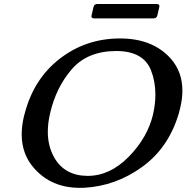

<svg xmlns="http://www.w3.org/2000/svg" viewBox="-20 -907 927 955"><path d="M465.3 -887.2H758.3Q775.4 -887.2 772.5 -872.6L762.7 -830.6Q759.3 -815.4 742.2 -815.4H449.2Q432.1 -815.4 435.5 -830.6L445.3 -872.6Q448.2 -887.2 465.3 -887.2ZM571.8 -715.8H576.7Q739.7 -715.8 829.1 -615.7Q887.2 -550.3 887.2 -456.1Q887.2 -416 876.5 -371.1Q873.5 -357.4 869.6 -343.8Q819.3 -172.4 687.5 -77.1Q556.2 18.1 399.9 26.9Q388.7 27.3 377 27.3Q235.8 27.3 149.9 -69.8Q87.9 -139.6 87.9 -238.8Q87.9 -280.3 98.6 -326.7Q100.6 -335.4 103.5 -344.7Q148.4 -514.6 276.4 -614.3Q404.3 -713.9 571.8 -715.8ZM557.6 -653.3Q415 -652.8 336.9 -562.5Q258.8 -472.2 229 -342.8Q217.8 -294.4 217.8 -252Q217.8 -179.7 250 -123Q301.8 -33.2 414.1 -32.2H416.5Q526.4 -32.2 620.1 -127Q714.4 -223.1 741.7 -339.8L742.2 -342.8Q752.9 -391.6 752.9 -437Q752.9 -501.5 731 -557.6Q692.9 -653.3 557.6 -653.3Z"/></svg>

Font: Caudex
Style: Bold
Weight: 700
Italic angle: -13°
Version: Version 1.04